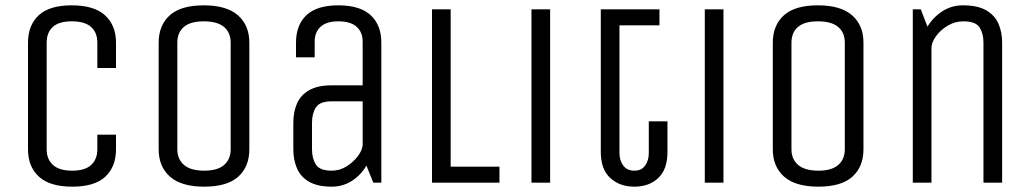

<svg xmlns="http://www.w3.org/2000/svg" viewBox="-20 -685 3868 720"><path d="M345 -180H415V-125Q415 -60 375 -22.5Q335 15 251 15Q167 15 126 -22.5Q85 -60 85 -125V-525Q85 -590 125 -627.5Q165 -665 249 -665Q333 -665 374 -627.5Q415 -590 415 -525V-430H345V-525Q345 -563 321.5 -584Q298 -605 249 -605Q201 -605 178 -584Q155 -563 155 -525V-125Q155 -88 178.5 -66.5Q202 -45 251 -45Q299 -45 322 -66.5Q345 -88 345 -125Z M915 -125Q915 -60 873.5 -22.5Q832 15 746 15Q660 15 617.5 -22.5Q575 -60 575 -125V-525Q575 -590 616.5 -627.5Q658 -665 744 -665Q830 -665 872.5 -627.5Q915 -590 915 -525ZM845 -525Q845 -563 820 -584Q795 -605 744 -605Q694 -605 669.5 -584Q645 -563 645 -525V-125Q645 -88 670 -66.5Q695 -45 746 -45Q796 -45 820.5 -66.5Q845 -88 845 -125Z M1380 0 1354 -64Q1334 -29 1300 -7Q1266 15 1224 15Q1171 15 1139 -3.5Q1107 -22 1093.5 -54Q1080 -86 1080 -125V-225Q1080 -265 1093.5 -296.5Q1107 -328 1139 -346.5Q1171 -365 1224 -365H1340V-529Q1340 -564 1317.5 -584.5Q1295 -605 1249 -605Q1204 -605 1182 -584.5Q1160 -564 1160 -529V-470H1090V-525Q1090 -591 1129 -628Q1168 -665 1249 -665Q1330 -665 1370 -628Q1410 -591 1410 -525V0ZM1340 -305H1224Q1179 -305 1164.5 -282Q1150 -259 1150 -225V-125Q1150 -91 1164.5 -68Q1179 -45 1224 -45Q1254 -45 1279.5 -61Q1305 -77 1322 -99.5Q1339 -122 1340 -142Z M1600 -650H1670V-60H1853V0H1600Z M1973 0V-650H2043V0Z M2453 -650V-590H2303V-111Q2303 -84 2317 -64.5Q2331 -45 2359 -45Q2386 -45 2399.5 -64.5Q2413 -84 2413 -111V-230H2483V-115Q2483 -50 2448.5 -17.5Q2414 15 2359 15Q2304 15 2268.5 -17.5Q2233 -50 2233 -115V-650Z M2623 0V-650H2693V0Z M3218 -125Q3218 -60 3176.5 -22.5Q3135 15 3049 15Q2963 15 2920.5 -22.5Q2878 -60 2878 -125V-525Q2878 -590 2919.5 -627.5Q2961 -665 3047 -665Q3133 -665 3175.5 -627.5Q3218 -590 3218 -525ZM3148 -525Q3148 -563 3123 -584Q3098 -605 3047 -605Q2997 -605 2972.5 -584Q2948 -563 2948 -525V-125Q2948 -88 2973 -66.5Q2998 -45 3049 -45Q3099 -45 3123.5 -66.5Q3148 -88 3148 -125Z M3403 0V-650H3433L3458 -585Q3479 -620 3513.5 -642.5Q3548 -665 3591 -665Q3646 -665 3678 -646.5Q3710 -628 3724 -596.5Q3738 -565 3738 -525V0H3668V-525Q3668 -559 3653.5 -582Q3639 -605 3592 -605Q3561 -605 3533.5 -588.5Q3506 -572 3489.5 -548.5Q3473 -525 3473 -505V0Z"/></svg>

Font: Unica One
Style: Regular
Weight: 400
Designer: Eduardo Rodriguez Tunni
Foundry: Eduardo Rodriguez Tunni
Version: Version 2.000; ttfautohint (v1.8.4.7-5d5b);gftools[0.9.23]